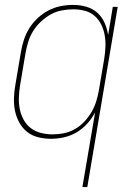

<svg xmlns="http://www.w3.org/2000/svg" viewBox="-20 -558 540 783"><path d="M316 205 368 -100Q355 -75 335.5 -53.5Q316 -32 292 -18Q268 -4 241 2Q214 8 188 8Q161 8 135 1.5Q109 -5 89.5 -21Q70 -37 58 -59.5Q46 -82 41 -107Q36 -132 37 -159.5Q38 -187 43 -214L65 -344Q69 -369 77 -394Q85 -419 99 -442Q113 -465 133.5 -484Q154 -503 178 -515.5Q202 -528 227.5 -533Q253 -538 279 -538Q306 -538 332 -530.5Q358 -523 377 -506Q396 -489 406.5 -465Q417 -441 421 -415L440 -530H460L336 205ZM194 -10Q217 -10 240 -14.5Q263 -19 284.5 -31Q306 -43 323 -61Q340 -79 352.5 -100Q365 -121 372 -143.5Q379 -166 383 -188L405 -318Q409 -343 410 -367Q411 -391 407 -414Q403 -437 393 -457.5Q383 -478 366 -493Q349 -508 326 -514Q303 -520 279 -520Q256 -520 232 -515.5Q208 -511 186.5 -499Q165 -487 146.5 -469.5Q128 -452 115 -431Q102 -410 95 -387Q88 -364 84 -341L62 -211Q58 -186 57 -161.5Q56 -137 60.5 -114Q65 -91 76 -70.5Q87 -50 105 -36Q123 -22 146.5 -16Q170 -10 194 -10Z"/></svg>

Font: iosevka_custom_sans_ss08 Thin
Style: Italic
Weight: 100
Italic angle: -10°
Designer: Belleve Invis
Foundry: Belleve Invis
Version: Version 10.3.0; ttfautohint (v1.8.3)